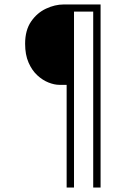

<svg xmlns="http://www.w3.org/2000/svg" viewBox="-20 -720 590 860"><path d="M278.5 120V-340H245.5Q223.5 -340 197 -350.5Q170.5 -361 146.8 -383Q123 -405 107.8 -440Q92.5 -475 92.5 -524Q92.5 -584.5 119.2 -623.5Q146 -662.5 186 -681.2Q226 -700 265.5 -700H430.5V120H397.5V-668H311.5V120Z"/></svg>

Font: Trispace SemiCondensed Thin
Style: Regular
Weight: 100
Width: 4
Designer: Tyler Finck
Foundry: Etcetera Type Company
Version: Version 1.210; ttfautohint (v1.8.3)